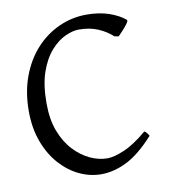

<svg xmlns="http://www.w3.org/2000/svg" viewBox="-75 -695 686 775"><g transform="rotate(-10 268.0 -307.5)"><path d="M279 15Q233 15 189.5 -5.5Q146 -26 111 -65Q76 -104 55 -160Q34 -216 34 -286Q34 -364 57.5 -427.5Q81 -491 122 -536Q163 -581 217 -605.5Q271 -630 330 -630Q383 -630 423 -616Q463 -602 488 -581Q492 -578 484 -566.5Q476 -555 464 -542Q452 -529 444 -521L427 -524Q402 -547 368 -561.5Q334 -576 289 -576Q265 -576 234 -562Q203 -548 174.5 -516Q146 -484 128 -432.5Q110 -381 110 -305Q110 -239 128.5 -190.5Q147 -142 177.5 -109.5Q208 -77 243.5 -60.5Q279 -44 314 -44Q341 -44 383.5 -62Q426 -80 479 -125Q484 -123 490 -115Q496 -107 497 -104Q436 -37 383 -11Q330 15 279 15Z"/></g></svg>

Font: ChillKai
Style: Regular
Weight: 400
Designer: ChillType
Foundry: 寒蝉字型
Version: Version 2.000